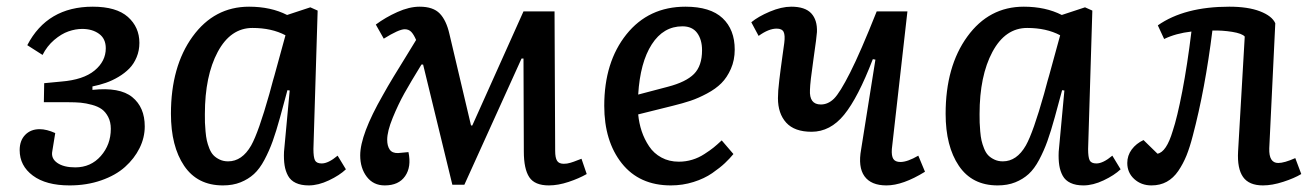

<svg xmlns="http://www.w3.org/2000/svg" viewBox="-20 -543 3941 577"><path d="M146 -143.1Q120.1 -154.8 99.1 -154.8Q72.3 -154.8 55.7 -137.7Q39.1 -120.6 39.1 -91.8Q39.1 -44.9 78.6 -15.4Q118.2 14.2 189 14.2Q240.7 14.2 284.2 -1Q327.6 -16.1 355.7 -41.3Q383.8 -66.4 399.4 -97.9Q415 -129.4 415 -163.1Q415 -220.7 377.4 -251.2Q339.8 -281.7 257.8 -272.9V-283.2Q279.3 -287.6 298.3 -294.2Q317.4 -300.8 336.2 -312Q355 -323.2 368.7 -337.2Q382.3 -351.1 390.6 -371.1Q398.9 -391.1 398.9 -414.1Q398.9 -461.4 364.3 -492.2Q329.6 -522.9 258.8 -522.9Q122.1 -522.9 62 -407.2L107.9 -377.9Q121.1 -404.3 142.8 -422.9Q164.6 -441.4 185.8 -448.7Q207 -456.1 227.1 -456.1Q257.3 -456.1 277.6 -441.4Q297.9 -426.8 297.9 -397.9Q297.9 -358.9 264.2 -331.1Q230.5 -303.2 164.1 -297.9L112.8 -293L111.8 -235.8H186Q206.5 -235.8 222.4 -234.4Q238.3 -232.9 256.3 -228Q274.4 -223.1 285.9 -214.8Q297.4 -206.5 305.2 -191.4Q313 -176.3 313 -155.8Q313 -108.4 283 -74.2Q252.9 -40 206.1 -40Q171.4 -40 152.1 -53.5Q132.8 -66.9 137.2 -88.9Z M921.9 -95.2Q921.9 -70.8 926.5 -61.3Q931.2 -51.8 946.8 -51.8Q966.8 -51.8 994.6 -75.2L1019.5 -34.2Q1000.5 -16.1 968.5 -1Q936.5 14.2 907.7 14.2Q884.8 14.2 869.1 6.8Q853.5 -0.5 845.7 -14.6Q837.9 -28.8 835.2 -46.4Q832.5 -64 833.5 -86.9L850.6 -271L843.8 -272L821.8 -190.9Q810.1 -148.4 799.6 -119.1Q789.1 -89.8 774.7 -62.7Q760.3 -35.6 743.2 -20Q726.1 -4.4 702.9 4.9Q679.7 14.2 649.9 14.2Q573.2 14.2 533.4 -44.7Q493.7 -103.5 493.7 -201.2Q493.7 -343.3 558.8 -433.1Q624 -522.9 728.5 -522.9Q793.9 -522.9 842.8 -498L912.6 -521L934.6 -511.2ZM665.5 -58.1Q707.5 -58.1 734.9 -106Q756.8 -145 789.6 -261.2Q793 -273.9 800.3 -300.8Q803.2 -311 804.7 -315.9L837.9 -437Q796.4 -459 738.8 -459Q672.9 -459 634.3 -387Q595.7 -314.9 595.7 -200.2Q595.7 -184.6 595.9 -174.6Q596.2 -164.6 597.7 -148.2Q599.1 -131.8 601.6 -120.8Q604 -109.9 609.1 -96.9Q614.3 -84 621.6 -76.4Q628.9 -68.8 640.1 -63.5Q651.4 -58.1 665.5 -58.1Z M1375.5 12.2H1339.4L1251.5 -349.1H1246.6Q1213.9 -295.9 1195.3 -262.7Q1176.8 -229.5 1160.2 -189Q1143.6 -148.4 1143.6 -123Q1143.6 -104.5 1151.1 -93.5Q1158.7 -82.5 1176.3 -83L1207.5 -85.9Q1216.8 -41.5 1197.5 -13.7Q1178.2 14.2 1136.2 14.2Q1102.1 14.2 1082.3 -11.7Q1062.5 -37.6 1062.5 -76.2Q1062.5 -138.2 1130.4 -256.8Q1145 -283.2 1162.8 -312.5Q1180.7 -341.8 1200.9 -374.5Q1221.2 -407.2 1230.5 -422.9Q1223.6 -439 1216.1 -447Q1208.5 -455.1 1196.3 -455.1Q1178.7 -455.1 1133.3 -426.8L1109.4 -469.2Q1138.2 -490.7 1174.1 -506.8Q1210 -522.9 1241.2 -522.9Q1281.7 -522.9 1301.5 -502.4Q1321.3 -481.9 1330.6 -440.9L1395.5 -166H1399.4L1553.2 -508.8H1646.5L1648.4 -89.8Q1648.4 -68.8 1654.1 -59.8Q1659.7 -50.8 1674.3 -50.8Q1679.2 -50.8 1684.1 -51.5Q1689 -52.2 1694.8 -54Q1700.7 -55.7 1704.3 -57.1Q1708 -58.6 1715.8 -61.5Q1723.6 -64.5 1727.5 -65.9L1743.2 -20Q1720.2 -6.8 1688.7 3.7Q1657.2 14.2 1629.4 14.2Q1586.9 14.2 1570.6 -10.5Q1554.2 -35.2 1554.2 -87.9L1553.2 -367.2H1547.4Z M2040 -522.9Q2114.7 -522.9 2151.4 -488.5Q2188 -454.1 2188 -394Q2188 -362.3 2176.5 -336.2Q2165 -310.1 2147.9 -293Q2130.9 -275.9 2104.7 -262Q2078.6 -248 2055.2 -240.2Q2031.7 -232.4 2002 -225.1L1897.9 -199.2Q1900.4 -172.9 1908.4 -148.7Q1916.5 -124.5 1930.7 -103.3Q1944.8 -82 1967.8 -69.6Q1990.7 -57.1 2020 -57.1Q2041 -57.1 2060.3 -63Q2079.6 -68.8 2096.9 -80.1Q2114.3 -91.3 2124.5 -99.6Q2134.8 -107.9 2148.9 -121.1L2184.1 -80.1Q2172.9 -66.4 2158.4 -52.7Q2144 -39.1 2120.4 -22.7Q2096.7 -6.3 2064.2 3.9Q2031.7 14.2 1996.1 14.2Q1901.4 14.2 1848.6 -52.2Q1795.9 -118.7 1795.9 -225.1Q1795.9 -356.4 1862.5 -439.7Q1929.2 -522.9 2040 -522.9ZM2089.8 -392.1Q2089.8 -423.8 2075.2 -443.8Q2060.5 -463.9 2030.8 -463.9Q1973.6 -463.9 1938.7 -409.7Q1903.8 -355.5 1897.9 -258.8L1986.8 -282.2Q2041.5 -296.4 2065.7 -320.8Q2089.8 -345.2 2089.8 -392.1Z M2237.8 -476.1Q2258.3 -493.2 2293.5 -508.1Q2328.6 -522.9 2357.9 -522.9Q2399.4 -522.9 2418 -502.9Q2436.5 -482.9 2435.1 -446.8Q2434.6 -434.1 2424.6 -365Q2414.6 -295.9 2414.1 -272.9Q2411.6 -229 2446.8 -229Q2468.3 -229 2486.1 -246.3Q2503.9 -263.7 2534.9 -325Q2565.9 -386.2 2614.7 -508.8H2707L2660.2 -95.2Q2658.7 -74.7 2664.6 -65.4Q2670.4 -56.2 2686 -56.2Q2707 -56.2 2739.7 -75.2L2759.8 -26.9Q2693.4 14.2 2644 14.2Q2597.7 14.2 2577.9 -13.4Q2558.1 -41 2567.9 -94.2L2610.8 -363.8L2603 -365.2Q2558.6 -249.5 2516.8 -198.2Q2475.1 -147 2418.9 -147Q2367.7 -147 2342.8 -174.3Q2317.9 -201.7 2317.9 -248Q2317.9 -258.3 2318.8 -271.2Q2319.8 -284.2 2322 -302.7Q2324.2 -321.3 2325.9 -334Q2327.6 -346.7 2331.3 -373.8Q2335 -400.9 2336.9 -414.1Q2339.8 -437 2335 -447Q2330.1 -457 2314 -457Q2290 -457 2259.8 -435.1Z M3250 -95.2Q3250 -70.8 3254.6 -61.3Q3259.3 -51.8 3274.9 -51.8Q3294.9 -51.8 3322.8 -75.2L3347.7 -34.2Q3328.6 -16.1 3296.6 -1Q3264.6 14.2 3235.8 14.2Q3212.9 14.2 3197.3 6.8Q3181.6 -0.5 3173.8 -14.6Q3166 -28.8 3163.3 -46.4Q3160.6 -64 3161.6 -86.9L3178.7 -271L3171.9 -272L3149.9 -190.9Q3138.2 -148.4 3127.7 -119.1Q3117.2 -89.8 3102.8 -62.7Q3088.4 -35.6 3071.3 -20Q3054.2 -4.4 3031 4.9Q3007.8 14.2 2978 14.2Q2901.4 14.2 2861.6 -44.7Q2821.8 -103.5 2821.8 -201.2Q2821.8 -343.3 2887 -433.1Q2952.1 -522.9 3056.6 -522.9Q3122.1 -522.9 3170.9 -498L3240.7 -521L3262.7 -511.2ZM2993.7 -58.1Q3035.6 -58.1 3063 -106Q3085 -145 3117.7 -261.2Q3121.1 -273.9 3128.4 -300.8Q3131.3 -311 3132.8 -315.9L3166 -437Q3124.5 -459 3066.9 -459Q3001 -459 2962.4 -387Q2923.8 -314.9 2923.8 -200.2Q2923.8 -184.6 2924.1 -174.6Q2924.3 -164.6 2925.8 -148.2Q2927.2 -131.8 2929.7 -120.8Q2932.1 -109.9 2937.3 -96.9Q2942.4 -84 2949.7 -76.4Q2957 -68.8 2968.3 -63.5Q2979.5 -58.1 2993.7 -58.1Z M3459.5 -466.8Q3539.6 -522.9 3674.3 -522.9Q3730.5 -522.9 3766.6 -509Q3802.7 -495.1 3812.5 -473.1L3794.4 -97.2Q3793 -53.2 3821.3 -53.2Q3839.8 -53.2 3872.6 -67.9L3890.6 -20Q3869.6 -7.3 3836.4 3.4Q3803.2 14.2 3775.4 14.2Q3733.4 14.2 3715.6 -11.2Q3697.8 -36.6 3700.7 -87.9L3720.7 -433.1Q3712.9 -442.4 3682.9 -447.3Q3652.8 -452.1 3623.5 -451.2Q3601.6 -274.9 3564.5 -134.8Q3555.7 -100.6 3545.7 -75.7Q3535.6 -50.8 3521 -29.3Q3506.3 -7.8 3486.3 3.2Q3466.3 14.2 3440.4 14.2Q3409.7 14.2 3388.7 -4.9Q3367.7 -23.9 3367.7 -53.2Q3367.7 -75.7 3381.1 -93.8Q3394.5 -111.8 3416.5 -122.1L3458.5 -81.1Q3485.4 -85.9 3504.4 -149.9Q3517.6 -189 3533 -268.6Q3548.3 -348.1 3560.5 -448.2Q3513.7 -442.9 3478.5 -425.8Z"/></svg>

Font: Literata Book Medium
Style: Italic
Weight: 500
Italic angle: -3°
Designer: Latin by Veronika Burian and Jose Scaglione. Greek by Irene Vlachou. Cyrillic by Vera Evstafieva
Foundry: TypeTogether
Version: Version 1.003;PS 001.003;hotconv 1.0.88;makeotf.lib2.5.64775